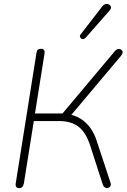

<svg xmlns="http://www.w3.org/2000/svg" viewBox="-20 -962 651 988"><path d="M78 6Q68 6 63.5 -0.5Q59 -7 61 -19L168 -692Q170 -703 176 -707Q182 -711 192 -711Q202 -711 206.5 -704.5Q211 -698 209 -686L160 -378H306L289 -363L572 -700Q578 -707 585 -709Q592 -711 598 -709Q604 -707 608 -702.5Q612 -698 611 -691Q610 -684 603 -675L337 -359L316 -376Q372 -372 414 -337Q456 -302 477 -239L549 -21Q552 -13 549.5 -7Q547 -1 541.5 2.5Q536 6 529.5 5.5Q523 5 517.5 1Q512 -3 509 -12L445 -210Q423 -280 384.5 -309.5Q346 -339 287 -339H154L103 -19Q101 -7 95 -0.5Q89 6 78 6ZM421 -768Q415 -762 408.5 -761Q402 -760 397.5 -763.5Q393 -767 391.5 -773Q390 -779 395 -785L507 -930Q513 -938 521 -940.5Q529 -943 535.5 -941Q542 -939 546.5 -934.5Q551 -930 551 -923Q551 -916 544 -908Z"/></svg>

Font: Nunito ExtraLight
Style: Italic
Weight: 200
Italic angle: -9°
Designer: Vernon Adams
Foundry: Vernon Adams
Version: Version 3.602